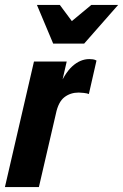

<svg xmlns="http://www.w3.org/2000/svg" viewBox="-35 -760 500 780"><path d="M-15 0 103 -510H236L207 -384H212L123 0ZM192 -298 197 -390Q226 -461 258.5 -490.5Q291 -520 328 -520Q335 -520 342.5 -519Q350 -518 357 -514L326 -378Q319 -381 305.5 -382.5Q292 -384 285 -384Q251 -384 226.5 -365Q202 -346 192 -298ZM181 -583 115 -740H208L295 -623H195L336 -740H445L307 -583Z"/></svg>

Font: Instrument Sans Condensed
Style: Bold Italic
Weight: 700
Width: 3
Italic angle: -13°
Designer: Rodrigo Fuenzalida
Foundry: fragTYPE
Version: Version 1.000;gftools[0.9.28]